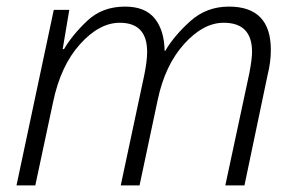

<svg xmlns="http://www.w3.org/2000/svg" viewBox="-20 -562 899 582"><path d="M30 0H87L141 -253Q164 -363 222.5 -428Q281 -493 343 -493Q426 -493 426 -405Q426 -376 417 -333L346 0H403L458 -259Q480 -364 538 -428.5Q596 -493 658 -493Q744 -493 744 -405Q744 -383 736 -341L663 0H721L791 -334Q796 -354 798.5 -373Q801 -392 801 -411Q801 -542 674 -542Q606 -542 557 -498Q508 -454 481 -408H479Q478 -470 449 -506Q420 -542 359 -542Q290 -542 244.5 -499Q199 -456 174 -413H170L190 -532H143Z"/></svg>

Font: Noto Sans UI Light
Style: Italic
Weight: 300
Italic angle: -12°
Designer: Monotype Design Team
Foundry: Monotype Imaging Inc.
Version: Version 1.901